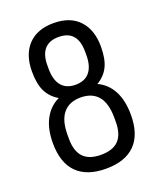

<svg xmlns="http://www.w3.org/2000/svg" viewBox="-127 -743 692 832"><g transform="rotate(-20 219.0 -327.5)"><path d="M219 8Q131 8 85 -38Q39 -84 39 -175Q39 -241 63 -285.5Q87 -330 130 -350Q94 -371 77 -405.5Q60 -440 60 -497Q60 -575 101.5 -619Q143 -663 219 -663Q295 -663 336.5 -619Q378 -575 378 -497Q378 -440 361 -405.5Q344 -371 308 -350Q352 -330 375.5 -285.5Q399 -241 399 -175Q399 -84 353 -38Q307 8 219 8ZM219 -56Q274 -56 300.5 -84Q327 -112 327 -169V-187Q327 -254 299.5 -287Q272 -320 219 -320Q167 -320 139 -287Q111 -254 111 -187V-169Q111 -112 137.5 -84Q164 -56 219 -56ZM219 -379Q262 -379 284 -406Q306 -433 306 -483V-500Q306 -549 284.5 -574Q263 -599 219 -599Q176 -599 154 -574Q132 -549 132 -500V-483Q132 -433 154 -406Q176 -379 219 -379Z"/></g></svg>

Font: Sofia Sans Condensed
Style: Regular
Weight: 400
Designer: Botio Nikoltchev, Ani Petrova
Foundry: lettersoup
Version: Version 4.100